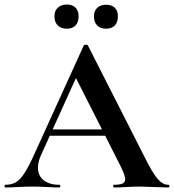

<svg xmlns="http://www.w3.org/2000/svg" viewBox="-28 -830 770 850"><path d="M186 -257H474L481 -229H171ZM717 0Q697 0 655 -2Q611 -4 592 -4Q567 -4 531 -2Q497 0 477 0Q473 0 473 -6Q473 -12 477 -12Q503 -12 514.5 -17.5Q526 -23 526 -37Q526 -54 506 -94L303 -495L352 -581L153 -142Q140 -113 140 -88Q140 -52 165.5 -32Q191 -12 234 -12Q239 -12 239 -6Q239 0 234 0Q216 0 182 -2Q144 -4 116 -4Q89 -4 51 -2Q17 0 -4 0Q-8 0 -8 -6Q-8 -12 -4 -12Q24 -12 43 -23.5Q62 -35 81 -64.5Q100 -94 126 -152L343 -629Q345 -632 352 -632Q360 -632 361 -629L611 -137Q646 -66 669 -39Q692 -12 717 -12Q722 -12 722 -6Q722 0 717 0ZM213 -758Q213 -782 228 -796Q243 -810 268 -810Q293 -810 306.5 -796Q320 -782 320 -758Q320 -732 306.5 -717.5Q293 -703 268 -703Q242 -703 227.5 -717.5Q213 -732 213 -758ZM388 -758Q388 -782 402.5 -795.5Q417 -809 442 -809Q467 -809 480.5 -795.5Q494 -782 494 -758Q494 -732 480.5 -717.5Q467 -703 442 -703Q416 -703 402 -717.5Q388 -732 388 -758Z"/></svg>

Font: Cormorant Infant
Style: Bold
Weight: 700
Designer: Christian Thalmann (Catharsis Fonts)
Foundry: Catharsis Fonts
Version: Version 4.000